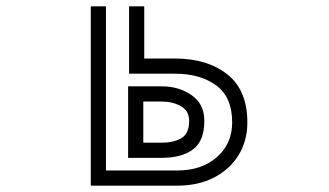

<svg xmlns="http://www.w3.org/2000/svg" viewBox="-20 -587 1040 607"><path d="M267 -567H315V-48H540Q618 -48 666 -90.5Q714 -133 714 -200Q714 -280 663.5 -317Q613 -354 533 -354H388V-567H436V-402H533Q635 -402 698.5 -352Q762 -302 762 -200Q762 -142 734.5 -97Q707 -52 657 -26Q607 0 540 0H267ZM385 -314H492Q546 -314 586 -286Q626 -258 626 -205Q626 -141 590 -114.5Q554 -88 492 -88H385ZM492 -136Q530 -136 554 -150.5Q578 -165 578 -205Q578 -237 551.5 -251.5Q525 -266 492 -266H433V-136Z"/></svg>

Font: Train One
Style: Regular
Weight: 400
Designer: Fontworks Inc.
Foundry: Fontworks Inc.
Version: Version 1.100